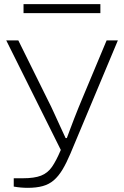

<svg xmlns="http://www.w3.org/2000/svg" viewBox="-20 -720 596 922"><path d="M113 182Q97 182 80 180.5Q63 179 46 176V136H90Q145 136 177 123.5Q209 111 229.5 81.5Q250 52 272 0L10 -526H68L214 -231Q224 -212 238 -181Q252 -150 267.5 -116.5Q283 -83 295 -57H301Q308 -76 317 -100Q326 -124 336 -150Q346 -176 356 -200.5Q366 -225 374 -244L492 -526H546L318 18Q299 63 280 94.5Q261 126 238.5 145.5Q216 165 185.5 173.5Q155 182 113 182ZM93 -657V-700H462V-657Z"/></svg>

Font: Archivo Expanded Thin
Style: Regular
Weight: 250
Width: 7
Designer: Hector Gatti
Foundry: Omnibus-Type
Version: Version 2.001